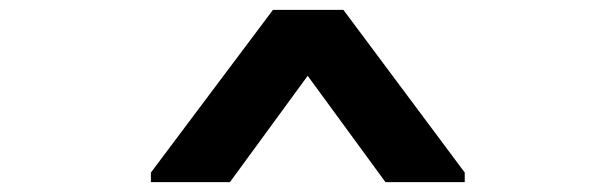

<svg xmlns="http://www.w3.org/2000/svg" viewBox="-20 -720 1250 390"><path d="M763 -350H924V-369.5L677.5 -700H534.5L286.5 -369.5V-350H447L605 -566Z"/></svg>

Font: Melete Medium
Style: Regular
Weight: 500
Width: 6
Designer: Sora Sagano
Foundry: DOT COLON
Version: Version 0.200;FEAKit 1.0